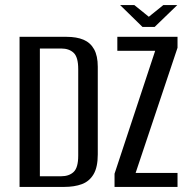

<svg xmlns="http://www.w3.org/2000/svg" viewBox="-20 -736 735 756"><path d="M57 0V-591H242Q282 -591 309 -579.5Q336 -568 350.5 -542Q365 -516 365 -473V-128Q365 -78 348.5 -50Q332 -22 302.5 -11Q273 0 232 0ZM137 -42H221Q252 -42 270 -59Q288 -76 288 -123V-464Q288 -511 270 -528Q252 -545 221 -545H137ZM431 0V-52L591 -536H442V-591H679V-548L514 -55H679V0ZM541 -630 453 -716H509L566 -670L623 -716H678L589 -630Z"/></svg>

Font: Alumni Sans Thin Medium
Style: Regular
Weight: 500
Version: Version 1.018